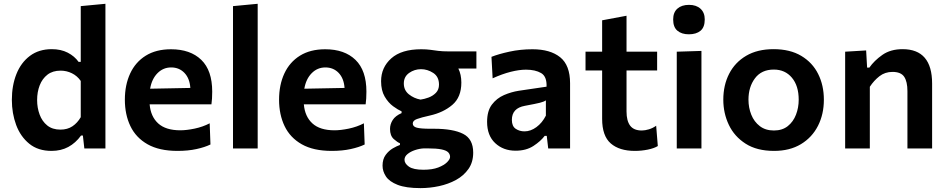

<svg xmlns="http://www.w3.org/2000/svg" viewBox="-20 -764 4876 988"><path d="M245 12.5Q176 12.5 130.8 -24.2Q85.5 -61 63.2 -120.8Q41 -180.5 41 -250Q41 -324 64.5 -383Q88 -442 134 -476.5Q180 -511 246.5 -511Q293.5 -511 328.5 -493Q363.5 -475 384.5 -445.5H395.5V-732.5L522.5 -744.5V0H414L406.5 -66.5H397Q369 -28 331.5 -7.8Q294 12.5 245 12.5ZM291 -97Q327 -97 352.8 -114.2Q378.5 -131.5 395.5 -161V-347.5Q377.5 -373.5 350 -387Q322.5 -400.5 292 -400.5Q251 -400.5 224.2 -379.8Q197.5 -359 184.2 -324.8Q171 -290.5 171 -249Q171 -209.5 183.8 -174.8Q196.5 -140 223 -118.5Q249.5 -97 291 -97Z M893.5 12.5Q799.5 12.5 739.5 -21.5Q679.5 -55.5 651 -115Q622.5 -174.5 622.5 -251Q622.5 -327 649.8 -385.8Q677 -444.5 730 -477.5Q783 -510.5 860 -510.5Q959.5 -510.5 1015.8 -456Q1072 -401.5 1072 -292.5Q1072 -254.5 1068 -227H750Q755.5 -164 794.2 -128.8Q833 -93.5 908 -93.5Q939.5 -93.5 981.5 -102.2Q1023.5 -111 1059 -129.5L1063 -20.5Q1034.5 -6.5 991.2 3Q948 12.5 893.5 12.5ZM861 -417Q819.5 -417 790.2 -387.2Q761 -357.5 752.5 -307.5L959.5 -311.5Q956 -361 929 -389Q902 -417 861 -417Z M1179 0V-732.5L1306 -744.5V0Z M1687 12.5Q1593 12.5 1533 -21.5Q1473 -55.5 1444.5 -115Q1416 -174.5 1416 -251Q1416 -327 1443.2 -385.8Q1470.5 -444.5 1523.5 -477.5Q1576.5 -510.5 1653.5 -510.5Q1753 -510.5 1809.2 -456Q1865.5 -401.5 1865.5 -292.5Q1865.5 -254.5 1861.5 -227H1543.5Q1549 -164 1587.8 -128.8Q1626.5 -93.5 1701.5 -93.5Q1733 -93.5 1775 -102.2Q1817 -111 1852.5 -129.5L1856.5 -20.5Q1828 -6.5 1784.8 3Q1741.5 12.5 1687 12.5ZM1654.5 -417Q1613 -417 1583.8 -387.2Q1554.5 -357.5 1546 -307.5L1753 -311.5Q1749.5 -361 1722.5 -389Q1695.5 -417 1654.5 -417Z M2144 204Q2069 204 2026.2 187.2Q1983.5 170.5 1966 144Q1948.5 117.5 1948.5 88.5Q1948.5 55 1964.5 33.2Q1980.5 11.5 2001.8 -0.8Q2023 -13 2038 -18V-27Q2026 -31 2006.5 -48.2Q1987 -65.5 1987 -100.5Q1987 -125 2000.8 -146.5Q2014.5 -168 2046.5 -182V-191Q2028 -199 2003 -217.2Q1978 -235.5 1959.5 -267Q1941 -298.5 1941 -346Q1941 -417 1993.5 -463.8Q2046 -510.5 2147.5 -510.5Q2174 -510.5 2194 -507.8Q2214 -505 2235.5 -502.2Q2257 -499.5 2289 -499.5H2431.5V-411.5H2338.5Q2354 -380.5 2354 -339Q2354 -264 2307.8 -224.5Q2261.5 -185 2192 -169.5Q2147 -159.5 2125.5 -151.5Q2104 -143.5 2104 -128.5Q2104 -112.5 2124.8 -107Q2145.5 -101.5 2193 -101.5H2213.5Q2311.5 -101.5 2363.2 -75.2Q2415 -49 2415 21.5Q2415 70.5 2390.8 105.2Q2366.5 140 2326.8 161.8Q2287 183.5 2239.2 193.8Q2191.5 204 2144 204ZM2144 -251.5Q2163 -254 2185 -262Q2207 -270 2223 -286.2Q2239 -302.5 2239 -328.5Q2239 -369.5 2209.2 -388.8Q2179.5 -408 2146.5 -408Q2113 -408 2085.5 -388.8Q2058 -369.5 2058 -334.5Q2058 -299.5 2084.2 -278.5Q2110.5 -257.5 2144 -251.5ZM2159 109.5Q2205 109.5 2235.2 97.8Q2265.5 86 2280.8 70.5Q2296 55 2296 43.5Q2296 30 2286.5 20Q2277 10 2251.8 4.8Q2226.5 -0.5 2178.5 -0.5H2162Q2139 0.5 2115.8 8.2Q2092.5 16 2077 28.8Q2061.5 41.5 2061.5 58Q2061.5 77.5 2084.2 93.5Q2107 109.5 2159 109.5Z M2633 11.5Q2570 11.5 2528.2 -27.5Q2486.5 -66.5 2486.5 -137Q2486.5 -193 2511.2 -225.8Q2536 -258.5 2573.5 -274.8Q2611 -291 2650 -297L2792.5 -318Q2794.5 -370.5 2764.5 -388Q2734.5 -405.5 2686.5 -405.5Q2652 -405.5 2608.2 -394.5Q2564.5 -383.5 2515 -361L2509 -471.5Q2545.5 -486 2601.5 -498.2Q2657.5 -510.5 2720 -510.5Q2811.5 -510.5 2862.5 -469.5Q2913.5 -428.5 2913.5 -335.5V0H2801L2793.5 -65H2783Q2762.5 -37.5 2725 -13Q2687.5 11.5 2633 11.5ZM2679 -88Q2710.5 -88 2740.2 -109.8Q2770 -131.5 2789 -169V-247.5Q2779 -240.5 2758.2 -235.2Q2737.5 -230 2681 -219.5Q2614 -207.5 2614 -147Q2614 -114.5 2633.8 -101.2Q2653.5 -88 2679 -88Z M3247 12.5Q3167 12.5 3122.8 -26Q3078.5 -64.5 3078.5 -152.5V-401.5H2993V-498H3078.5V-659.5L3204 -683V-498H3361.5V-401.5H3204V-190.5Q3204 -142 3222.8 -117.2Q3241.5 -92.5 3282.5 -92.5Q3299 -92.5 3319 -98.5Q3339 -104.5 3356.5 -117L3365 -12.5Q3346.5 -1 3313.8 5.8Q3281 12.5 3247 12.5Z M3462.5 0V-498L3589.5 -502V0ZM3524.5 -587.5Q3488 -587.5 3466 -605.8Q3444 -624 3444 -664Q3444 -700.5 3466 -719.8Q3488 -739 3525.5 -739Q3563 -739 3584.8 -719Q3606.5 -699 3606.5 -664Q3606.5 -624 3584.8 -605.8Q3563 -587.5 3524.5 -587.5Z M3963 12.5Q3875 12.5 3817 -24.5Q3759 -61.5 3730.5 -121.5Q3702 -181.5 3702 -251Q3702 -325.5 3732 -384.2Q3762 -443 3819.8 -477Q3877.5 -511 3960.5 -511Q4045.5 -511 4103.2 -476.5Q4161 -442 4190.2 -383.2Q4219.5 -324.5 4219.5 -251Q4219.5 -176 4189.2 -116.5Q4159 -57 4101.5 -22.2Q4044 12.5 3963 12.5ZM3962.5 -92.5Q4005.5 -92.5 4033.8 -115Q4062 -137.5 4076 -173.8Q4090 -210 4090 -251Q4090 -322.5 4055 -364.2Q4020 -406 3962 -406Q3898.5 -406 3865 -361.2Q3831.5 -316.5 3831.5 -251Q3831.5 -210 3846 -173.8Q3860.5 -137.5 3889.8 -115Q3919 -92.5 3962.5 -92.5Z M4329 0V-498L4437 -504.5L4442 -416H4453.5Q4478.5 -452 4520.5 -481.5Q4562.5 -511 4624.5 -511Q4776.5 -511 4776.5 -334V0H4649.5V-295Q4649.5 -344 4632.8 -369Q4616 -394 4572.5 -394Q4534 -394 4505.5 -371.8Q4477 -349.5 4456 -317.5V0Z"/></svg>

Font: Commissioner SemiBold
Style: Regular
Weight: 600
Designer: Kostas Bartsokas
Foundry: Kostas Bartsokas
Version: Version 1.000; ttfautohint (v1.8.3)